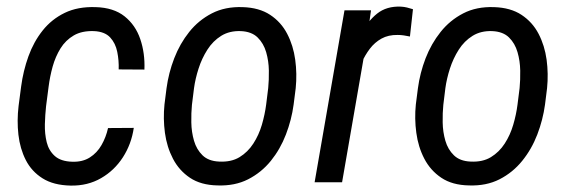

<svg xmlns="http://www.w3.org/2000/svg" viewBox="-20 -560 1748 590"><path d="M202.1 -63Q233.9 -62 256.1 -76.2Q278.3 -90.3 292 -114.3Q305.7 -138.2 312 -166.5L391.1 -167Q383.8 -117.2 357.7 -76.7Q331.5 -36.1 290.5 -12.5Q249.5 11.2 197.3 10.3Q144.5 9.3 110.8 -12Q77.1 -33.2 59.3 -68.1Q41.5 -103 36.6 -146Q31.7 -189 37.1 -234.4L44.9 -293.9Q51.3 -342.3 67.4 -387Q83.5 -431.6 111.1 -466.3Q138.7 -501 179 -520.5Q219.2 -540 273.9 -538.1Q329.1 -536.6 362.8 -509.8Q396.5 -482.9 411.1 -439.7Q425.8 -396.5 423.8 -346.2L344.7 -346.7Q345.7 -374 340.3 -400.6Q335 -427.2 318.4 -445.1Q301.8 -462.9 269 -464.4Q231.9 -465.8 206.8 -451.2Q181.6 -436.5 166 -411.4Q150.4 -386.2 141.8 -355.5Q133.3 -324.7 129.4 -293.9L121.6 -233.9Q118.7 -207.5 117.9 -178.2Q117.2 -148.9 123.5 -123Q129.9 -97.2 148.4 -80.6Q167 -64 202.1 -63Z M485.4 -238.8 491.7 -288.6Q498 -335.9 515.4 -380.9Q532.7 -425.8 561.5 -461.9Q590.3 -498 631.1 -519Q671.9 -540 725.6 -538.1Q776.4 -536.6 810.1 -514.4Q843.8 -492.2 862.5 -456.1Q881.3 -419.9 887.2 -376.5Q893.1 -333 888.7 -289.1L882.3 -238.8Q876 -191.9 858.6 -146.7Q841.3 -101.6 812.3 -65.7Q783.2 -29.8 742.4 -9Q701.7 11.7 648.4 9.8Q597.2 8.8 563.7 -13.7Q530.3 -36.1 511.5 -72.3Q492.7 -108.4 486.8 -151.9Q481 -195.3 485.4 -238.8ZM576.2 -289.1 569.8 -237.8Q567.4 -213.4 567.9 -183.8Q568.4 -154.3 576.2 -127.4Q584 -100.6 602.3 -82.8Q620.6 -64.9 653.3 -63.5Q690.4 -61.5 716.1 -77.1Q741.7 -92.8 758.5 -118.9Q775.4 -145 784.7 -176.5Q793.9 -208 797.9 -238.8L804.2 -289.6Q806.6 -314 806.2 -343.3Q805.7 -372.6 797.9 -399.7Q790 -426.8 771.7 -444.8Q753.4 -462.9 720.2 -464.4Q685.5 -465.8 659.9 -450Q634.3 -434.1 617.2 -407.2Q600.1 -380.4 590.1 -349.1Q580.1 -317.9 576.2 -289.1Z M1107.9 -441.9 1031.2 0H946.8L1038.6 -528.3H1120.1ZM1249 -531.7 1239.7 -447.8Q1230.5 -449.7 1220.9 -451.2Q1211.4 -452.6 1202.1 -452.6Q1173.3 -453.1 1152.3 -441.4Q1131.3 -429.7 1116.5 -410.2Q1101.6 -390.6 1091.3 -367.2Q1081.1 -343.8 1074.7 -319.8L1049.8 -305.2Q1054.2 -338.4 1063.7 -379.2Q1073.2 -419.9 1091.3 -457.3Q1109.4 -494.6 1138.7 -518.1Q1168 -541.5 1211.9 -539.6Q1221.7 -539.1 1230.7 -536.9Q1239.7 -534.7 1249 -531.7Z M1257.8 -238.8 1264.2 -288.6Q1270.5 -335.9 1287.8 -380.9Q1305.2 -425.8 1334 -461.9Q1362.8 -498 1403.6 -519Q1444.3 -540 1498 -538.1Q1548.8 -536.6 1582.5 -514.4Q1616.2 -492.2 1635 -456.1Q1653.8 -419.9 1659.7 -376.5Q1665.5 -333 1661.1 -289.1L1654.8 -238.8Q1648.4 -191.9 1631.1 -146.7Q1613.8 -101.6 1584.7 -65.7Q1555.7 -29.8 1514.9 -9Q1474.1 11.7 1420.9 9.8Q1369.6 8.8 1336.2 -13.7Q1302.7 -36.1 1283.9 -72.3Q1265.1 -108.4 1259.3 -151.9Q1253.4 -195.3 1257.8 -238.8ZM1348.6 -289.1 1342.3 -237.8Q1339.8 -213.4 1340.3 -183.8Q1340.8 -154.3 1348.6 -127.4Q1356.4 -100.6 1374.8 -82.8Q1393.1 -64.9 1425.8 -63.5Q1462.9 -61.5 1488.5 -77.1Q1514.2 -92.8 1531 -118.9Q1547.9 -145 1557.1 -176.5Q1566.4 -208 1570.3 -238.8L1576.7 -289.6Q1579.1 -314 1578.6 -343.3Q1578.1 -372.6 1570.3 -399.7Q1562.5 -426.8 1544.2 -444.8Q1525.9 -462.9 1492.7 -464.4Q1458 -465.8 1432.4 -450Q1406.7 -434.1 1389.6 -407.2Q1372.6 -380.4 1362.5 -349.1Q1352.5 -317.9 1348.6 -289.1Z"/></svg>

Font: Roboto Condensed
Style: Italic
Weight: 400
Italic angle: -12°
Designer: Christian Robertson
Foundry: Google
Version: Version 3.0